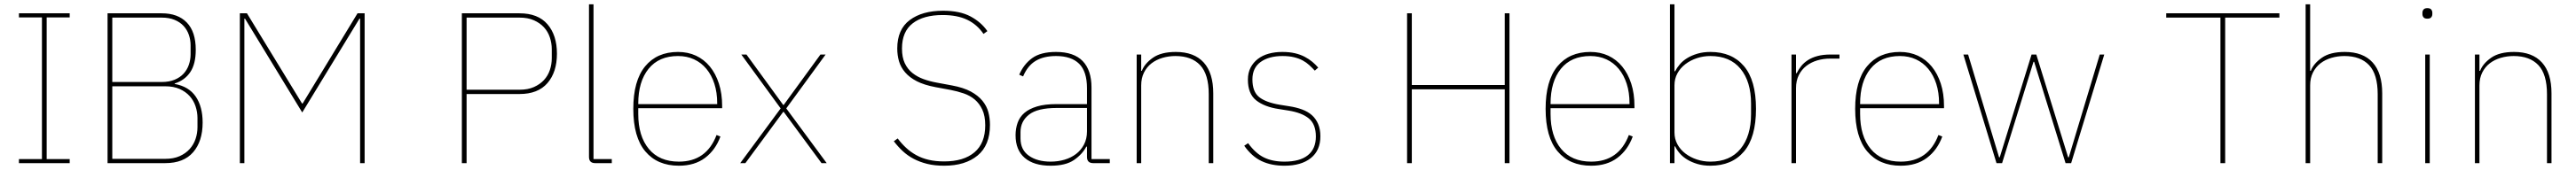

<svg xmlns="http://www.w3.org/2000/svg" viewBox="-20 -760 11976 792"><path d="M68 0V-19H175V-679H68V-698H304V-679H197V-19H304V0Z M480 -698H732Q807 -698 848.5 -655Q890 -612 890 -528Q890 -462 864.5 -424Q839 -386 792 -371V-369Q858 -357 890 -310Q922 -263 922 -189Q922 -102 878 -51Q834 0 748 0H480ZM502 -20H748Q787 -20 815 -32.5Q843 -45 861.5 -65.5Q880 -86 889 -112.5Q898 -139 898 -168V-210Q898 -238 889 -265Q880 -292 861.5 -312.5Q843 -333 815 -345.5Q787 -358 748 -358H502ZM502 -378H732Q766 -378 791.5 -388.5Q817 -399 833.5 -417Q850 -435 858 -458.5Q866 -482 866 -507V-549Q866 -574 858 -597.5Q850 -621 833.5 -639Q817 -657 791.5 -667.5Q766 -678 732 -678H502Z M1654 -673H1651L1385 -236L1119 -673H1116V0H1095V-698H1128L1384 -278H1387L1642 -698H1675V0H1654Z M2127 0V-698H2395Q2481 -698 2525 -647Q2569 -596 2569 -510Q2569 -424 2525 -373Q2481 -322 2395 -322H2149V0ZM2149 -342H2395Q2434 -342 2462 -354.5Q2490 -367 2508.5 -387Q2527 -407 2536 -433.5Q2545 -460 2545 -489V-531Q2545 -559 2536 -586Q2527 -613 2508.5 -633Q2490 -653 2462 -665.5Q2434 -678 2395 -678H2149Z M2747 0Q2718 0 2718 -29V-740H2739V-19H2824V0Z M3136 12Q3036 12 2980 -54.5Q2924 -121 2924 -253Q2924 -384 2979 -451Q3034 -518 3132 -518Q3178 -518 3215.5 -500.5Q3253 -483 3280 -450Q3307 -417 3322 -370.5Q3337 -324 3337 -266V-256H2947V-229Q2947 -126 2996 -66.5Q3045 -7 3136 -7Q3264 -7 3311 -131L3329 -124Q3306 -61 3257.5 -24.5Q3209 12 3136 12ZM3132 -499Q3043 -499 2995 -439.5Q2947 -380 2947 -277V-275H3314V-279Q3314 -329 3301 -369.5Q3288 -410 3264 -439Q3240 -468 3206.5 -483.5Q3173 -499 3132 -499Z M3421 0 3609 -255 3426 -506H3450L3621 -271H3623L3794 -506H3818L3635 -255L3823 0H3799L3623 -239H3621L3445 0Z M4369 12Q4325 12 4290.5 3.5Q4256 -5 4227.5 -20Q4199 -35 4176.5 -56Q4154 -77 4135 -102L4153 -115Q4171 -91 4192 -71.5Q4213 -52 4239 -37.5Q4265 -23 4297 -15.5Q4329 -8 4369 -8Q4460 -8 4510 -50.5Q4560 -93 4560 -176Q4560 -220 4546.5 -249Q4533 -278 4511 -296.5Q4489 -315 4459.5 -325Q4430 -335 4399 -341L4329 -354Q4276 -364 4242 -381.5Q4208 -399 4187.5 -423Q4167 -447 4159 -475Q4151 -503 4151 -534Q4151 -623 4209 -666.5Q4267 -710 4364 -710Q4442 -710 4491.5 -683.5Q4541 -657 4570 -615L4552 -602Q4522 -646 4476 -668Q4430 -690 4362 -690Q4273 -690 4223 -651.5Q4173 -613 4173 -534Q4173 -493 4186 -465.5Q4199 -438 4221.5 -420Q4244 -402 4273 -391.5Q4302 -381 4335 -375L4405 -362Q4459 -352 4493 -333.5Q4527 -315 4547 -290.5Q4567 -266 4574.5 -237.5Q4582 -209 4582 -178Q4582 -83 4524.5 -35.5Q4467 12 4369 12Z M5062 0Q5033 0 5033 -29V-77H5030Q5011 -41 4972.5 -14.5Q4934 12 4864 12Q4786 12 4743.5 -24.5Q4701 -61 4701 -130Q4701 -161 4710.5 -188Q4720 -215 4742 -234Q4764 -253 4800.5 -264Q4837 -275 4891 -275H5033V-349Q5033 -427 4996.5 -463Q4960 -499 4889 -499Q4832 -499 4794.5 -476.5Q4757 -454 4736 -404L4718 -412Q4739 -461 4778.5 -489.5Q4818 -518 4889 -518Q4972 -518 5013 -475.5Q5054 -433 5054 -352V-19H5139V0ZM4864 -7Q4898 -7 4928.5 -16Q4959 -25 4982 -42.5Q5005 -60 5019 -86.5Q5033 -113 5033 -148V-257H4892Q4803 -257 4763.5 -226Q4724 -195 4724 -145V-115Q4724 -62 4763 -34.5Q4802 -7 4864 -7Z M5264 0V-506H5285V-430H5288Q5301 -464 5339.5 -491Q5378 -518 5446 -518Q5531 -518 5575.5 -469Q5620 -420 5620 -325V0H5599V-321Q5599 -414 5559 -456.5Q5519 -499 5444 -499Q5413 -499 5384 -490.5Q5355 -482 5333 -465Q5311 -448 5298 -422Q5285 -396 5285 -362V0Z M5951 12Q5890 12 5844.5 -9.5Q5799 -31 5764 -81L5782 -93Q5816 -46 5855.5 -26.5Q5895 -7 5951 -7Q6023 -7 6060 -37Q6097 -67 6097 -124Q6097 -181 6064.5 -208Q6032 -235 5969 -245L5925 -252Q5858 -262 5819.5 -292.5Q5781 -323 5781 -389Q5781 -421 5793.5 -445Q5806 -469 5827.5 -485.5Q5849 -502 5878 -510Q5907 -518 5941 -518Q5974 -518 5999.5 -512Q6025 -506 6045 -495.5Q6065 -485 6080.5 -472Q6096 -459 6108 -445L6092 -431Q6080 -444 6066.5 -456.5Q6053 -469 6035.5 -478.5Q6018 -488 5995 -493.5Q5972 -499 5942 -499Q5879 -499 5840.5 -471.5Q5802 -444 5802 -390Q5802 -333 5833 -308Q5864 -283 5929 -272L5973 -265Q6006 -260 6033 -250Q6060 -240 6078.5 -223.5Q6097 -207 6107.5 -182.5Q6118 -158 6118 -125Q6118 -59 6073.5 -23.5Q6029 12 5951 12Z M6975 -344H6543V0H6521V-698H6543V-364H6975V-698H6997V0H6975Z M7377 12Q7277 12 7221 -54.5Q7165 -121 7165 -253Q7165 -384 7220 -451Q7275 -518 7373 -518Q7419 -518 7456.5 -500.5Q7494 -483 7521 -450Q7548 -417 7563 -370.5Q7578 -324 7578 -266V-256H7188V-229Q7188 -126 7237 -66.5Q7286 -7 7377 -7Q7505 -7 7552 -131L7570 -124Q7547 -61 7498.5 -24.5Q7450 12 7377 12ZM7373 -499Q7284 -499 7236 -439.5Q7188 -380 7188 -277V-275H7555V-279Q7555 -329 7542 -369.5Q7529 -410 7505 -439Q7481 -468 7447.5 -483.5Q7414 -499 7373 -499Z M7743 -740H7764V-428H7767Q7775 -444 7789 -460.5Q7803 -477 7823.5 -489.5Q7844 -502 7871 -510Q7898 -518 7931 -518Q8031 -518 8087 -452Q8143 -386 8143 -253Q8143 -120 8087 -54Q8031 12 7931 12Q7898 12 7871 4Q7844 -4 7823.5 -16.5Q7803 -29 7789 -45Q7775 -61 7767 -78H7764V0H7743ZM7931 -7Q8022 -7 8071 -66.5Q8120 -126 8120 -229V-277Q8120 -380 8071 -439.5Q8022 -499 7931 -499Q7898 -499 7868 -489Q7838 -479 7814.5 -461Q7791 -443 7777.5 -418Q7764 -393 7764 -363V-143Q7764 -113 7777.5 -88Q7791 -63 7814.5 -45Q7838 -27 7868 -17Q7898 -7 7931 -7Z M8308 0V-506H8329V-419H8332Q8341 -437 8353.5 -452.5Q8366 -468 8384.5 -480Q8403 -492 8429 -499Q8455 -506 8490 -506H8531V-487H8487Q8456 -487 8427.5 -478.5Q8399 -470 8377 -453Q8355 -436 8342 -410Q8329 -384 8329 -349V0Z M8816 12Q8716 12 8660 -54.5Q8604 -121 8604 -253Q8604 -384 8659 -451Q8714 -518 8812 -518Q8858 -518 8895.5 -500.5Q8933 -483 8960 -450Q8987 -417 9002 -370.5Q9017 -324 9017 -266V-256H8627V-229Q8627 -126 8676 -66.5Q8725 -7 8816 -7Q8944 -7 8991 -131L9009 -124Q8986 -61 8937.5 -24.5Q8889 12 8816 12ZM8812 -499Q8723 -499 8675 -439.5Q8627 -380 8627 -277V-275H8994V-279Q8994 -329 8981 -369.5Q8968 -410 8944 -439Q8920 -468 8886.5 -483.5Q8853 -499 8812 -499Z M9107 -506H9129L9273 -27H9276L9424 -506H9446L9594 -27H9597L9741 -506H9762L9608 0H9582L9436 -472H9433L9287 0H9261Z M10324 -678V0H10302V-678H10050V-698H10576V-678Z M10698 -740H10719V-430H10722Q10735 -464 10773.5 -491Q10812 -518 10880 -518Q10965 -518 11009.5 -469Q11054 -420 11054 -325V0H11033V-321Q11033 -414 10993 -456.5Q10953 -499 10878 -499Q10847 -499 10818 -490.5Q10789 -482 10767 -465Q10745 -448 10732 -422Q10719 -396 10719 -362V0H10698Z M11264 -673Q11251 -673 11246 -679.5Q11241 -686 11241 -694V-701Q11241 -709 11246 -715.5Q11251 -722 11264 -722Q11277 -722 11282 -715.5Q11287 -709 11287 -701V-694Q11287 -686 11282 -679.5Q11277 -673 11264 -673ZM11254 -506H11275V0H11254Z M11485 0V-506H11506V-430H11509Q11522 -464 11560.5 -491Q11599 -518 11667 -518Q11752 -518 11796.5 -469Q11841 -420 11841 -325V0H11820V-321Q11820 -414 11780 -456.5Q11740 -499 11665 -499Q11634 -499 11605 -490.5Q11576 -482 11554 -465Q11532 -448 11519 -422Q11506 -396 11506 -362V0Z"/></svg>

Font: IBM Plex Sans Hebrew Thin
Style: Regular
Weight: 100
Designer: Mike Abbink, Paul van der Laan, Pieter van Rosmalen, Yanek Iontef
Foundry: Bold Monday
Version: Version 1.2